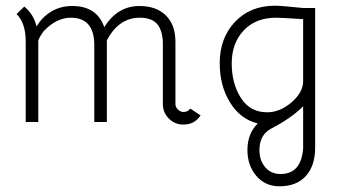

<svg xmlns="http://www.w3.org/2000/svg" viewBox="-20 -427 1189 672"><path d="M310 -269Q310 -365 228 -365Q178 -365 134 -319Q123 -306 114 -286V0H70V-282Q70 -346 38 -378L65 -404Q98 -377 108 -334Q126 -366 158.5 -386Q191 -406 233 -406Q319 -406 345 -332Q391 -406 468 -406Q527 -406 560.5 -373Q594 -340 594 -281V-63Q594 -52 603 -43.5Q612 -35 622 -35Q637 -35 646 -47L682 -23Q661 9 622 9Q592 9 571 -12Q550 -33 550 -63V-280Q548 -323 529 -344Q510 -365 469 -365Q396 -365 354 -286V0H310Z M846 98Q846 41 882 5Q821 -10 785 -68.5Q749 -127 749 -206Q749 -294 802.5 -350.5Q856 -407 942 -407Q964 -407 1041 -399H1083V90Q1083 153 1050.5 189Q1018 225 958 225Q908 225 877 188.5Q846 152 846 98ZM791 -205Q791 -135 823 -84.5Q855 -34 915 -34Q960 -34 1000.5 -69Q1041 -104 1041 -143V-360Q964 -365 946 -365Q875 -365 833 -320.5Q791 -276 791 -205ZM962 182Q1034 182 1041 93V-55Q999 -13 931 22Q888 44 888 98Q888 134 908 158Q928 182 962 182Z"/></svg>

Font: Bhavuka
Style: Regular
Weight: 400
Version: 2.94.0; ttfautohint (v1.2) -l 7 -r 28 -G 50 -x 13 -D deva -f